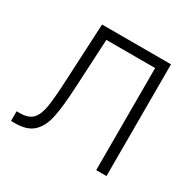

<svg xmlns="http://www.w3.org/2000/svg" viewBox="-123 -660 797 789"><g transform="rotate(30 275.5 -265.0)"><path d="M20.5 -45.9H35.2Q76.7 -45.9 95.9 -66.2Q115.2 -86.4 122.3 -130.9Q129.4 -175.3 133.8 -273.4L146.5 -530.3H473.6V0H424.8V-484.4H193.4L181.6 -258.8Q176.8 -160.6 166 -108.2Q155.3 -55.7 126.2 -27.8Q97.2 0 39.1 0H20.5Z"/></g></svg>

Font: Pretendard JP ExtraLight
Style: Regular
Weight: 200
Designer: Base glyphs from Inter by Rasmus Andersson; Hangeul glyphs from Noto Sans CJK(Source Han Sans) by Jang Soo-young and Kan
Foundry: Kil Hyung-jin
Version: Version 1.309